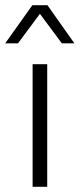

<svg xmlns="http://www.w3.org/2000/svg" viewBox="-38 -716 305 736"><path d="M87 0V-470H143V0ZM199 -550 115 -663 31 -550H-18L86 -696H144L247 -550Z"/></svg>

Font: Celebes Light
Style: Regular
Weight: 300
Designer: Anugrah Pasau
Foundry: Lafontype
Version: Version 1.000; ttfautohint (v1.8.4)